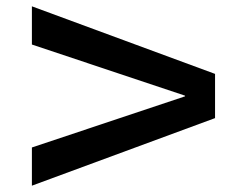

<svg xmlns="http://www.w3.org/2000/svg" viewBox="-20 -594 758 608"><path d="M81 -6V-127L566 -289V-291L81 -453V-574L661 -360V-220Z"/></svg>

Font: M PLUS 2 Thin SemiBold
Style: Regular
Weight: 600
Version: Version 1.001